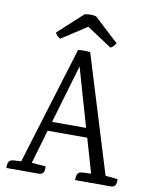

<svg xmlns="http://www.w3.org/2000/svg" viewBox="-94 -943 799 1012"><g transform="rotate(10 305.0 -436.5)"><path d="M571 0H379V-8Q379 -34 393 -42Q400 -45 410 -46L456 -48L403 -231H191L138 -50L213 -44Q217 0 186 0H11V-8Q11 -34 25 -42Q32 -45 42 -46L82 -48L275 -678Q307 -682 340 -678L533 -50L598 -44Q602 0 571 0ZM206 -281H388L298 -594ZM307 -808 172 -720Q155 -729 144 -748L276 -869Q310 -877 338 -869L469 -748Q456 -727 441 -720Z"/></g></svg>

Font: Karma
Style: Regular
Weight: 400
Designer: Joana Correia
Foundry: Indian Type Foundry
Version: Version 1.202;PS 1.0;hotconv 1.0.78;makeotf.lib2.5.61930; tt